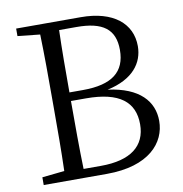

<svg xmlns="http://www.w3.org/2000/svg" viewBox="-81 -805 838 881"><g transform="rotate(-10 337.5 -364.5)"><path d="M245 -41C242 -139 242 -241 242 -358H312C468 -358 536 -302 536 -198C536 -97 465 -41 326 -41ZM326 -688C448 -688 504 -647 504 -550C504 -448 441 -398 305 -398H242C242 -498 242 -594 245 -688ZM52 -729V-694L156 -683C159 -587 159 -489 159 -393V-338C159 -240 159 -143 156 -47L52 -36V0H346C544 0 625 -97 625 -198C625 -289 563 -361 417 -380C538 -406 588 -475 588 -553C588 -658 505 -729 353 -729Z"/></g></svg>

Font: Source Han Serif K
Style: Regular
Weight: 400
Designer: Ryoko NISHIZUKA 西塚涼子 (kana & ideographs); Frank Grießhammer (Latin, Greek & Cyrillic); Wenlong ZHANG 张文龙 (bopomofo); San
Foundry: Adobe Systems Incorporated
Version: Version 1.001;PS 1.001;hotconv 16.6.54;makeotf.lib2.5.65590